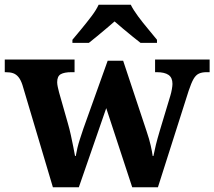

<svg xmlns="http://www.w3.org/2000/svg" viewBox="-23 -786 900 806"><path d="M71 -430Q64 -451 54.5 -462.5Q45 -474 32.5 -478.5Q20 -483 0 -483H-3V-536H290V-483H277Q247 -483 232 -474.5Q217 -466 217 -441Q217 -433 219.5 -421Q222 -409 225 -398L262 -268Q269 -244 274.5 -218.5Q280 -193 284.5 -170.5Q289 -148 292 -131H295Q298 -148 302 -165Q306 -182 312.5 -202Q319 -222 327 -246L429 -531H494L592.1 -235.9Q598 -218 602.5 -203Q607 -188 609.7 -175.1Q612.5 -162.2 614.7 -151.1Q617 -140 618 -131H621Q626 -156 631.5 -178.5Q637 -201 648 -238L692 -384Q696 -397 698.5 -411.5Q701 -426 701 -434Q701 -460 684.5 -471.5Q668 -483 635 -483H628V-536H857V-483H844Q825 -483 812 -477Q799 -471 789.5 -454.5Q780 -438 769 -405L640 0H532L423 -332L308 0H199ZM281 -619Q297 -638 318.5 -664Q340 -690 360.5 -717Q381 -744 391 -766H526Q537 -744 557 -717Q577 -690 599 -664Q621 -638 636 -619V-606H567Q553 -617 533 -633Q513 -649 493 -666Q473 -683 458 -696Q443 -683 423 -666Q403 -649 383.5 -633Q364 -617 350 -606H281Z"/></svg>

Font: Noto Serif Gujarati
Style: Regular
Weight: 400
Designer: Universal Thirst, Indian Type Foundry and the Monotype Design Team
Foundry: Monotype Imaging Inc.
Version: Version 2.102